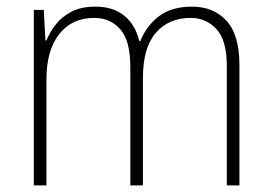

<svg xmlns="http://www.w3.org/2000/svg" viewBox="-20 -559 819 579"><path d="M559 -539Q624 -539 663 -496.5Q702 -454 702 -363V0H664V-360Q664 -437 633 -471Q602 -505 555 -505Q489 -505 450 -460Q411 -415 411 -324V0H373V-356Q373 -437 342.5 -471Q312 -505 264 -505Q197 -505 158.5 -456Q120 -407 120 -319V0H82V-529H112L117 -437H120Q130 -462 148.5 -485.5Q167 -509 196 -524Q225 -539 268 -539Q322 -539 355.5 -511Q389 -483 400 -435H403Q422 -482 460 -510.5Q498 -539 559 -539Z"/></svg>

Font: Noto Sans Sinhala UI SemiCondensed ExtraLight
Style: Regular
Weight: 200
Width: 4
Designer: Jelle Bosma - Monotype Design Team
Foundry: Monotype Imaging Inc.
Version: Version 2.006; ttfautohint (v1.8.4.7-5d5b)